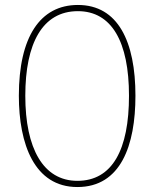

<svg xmlns="http://www.w3.org/2000/svg" viewBox="-20 -744 622 774"><path d="M526 -358C526 -576 456 -724 294 -724C141 -724 56 -594 56 -358C56 -164 118 10 292 10C467 10 526 -158 526 -358ZM82 -358C82 -569 151 -699 294 -699C430 -699 500 -576 500 -358C500 -141 433 -15 292 -15C154 -15 82 -146 82 -358Z"/></svg>

Font: Noto Sans Armenian Condensed Thin
Style: Regular
Weight: 100
Width: 3
Designer: Monotype Design Team
Foundry: Monotype Imaging Inc.
Version: Version 2.008